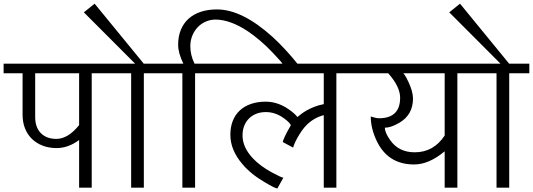

<svg xmlns="http://www.w3.org/2000/svg" viewBox="-20 -1039 2951 1063"><path d="M599.1 -633.3H487.8V0H418V-263.7Q357.4 -219.2 293.5 -219.2Q250.5 -219.2 215.8 -232.7Q181.2 -246.1 156.5 -270.3Q131.8 -294.4 118.4 -328.4Q105 -362.3 105 -403.8V-633.3H0V-686.5H599.1ZM418 -346.2V-633.3H174.8V-391.1Q174.8 -333.5 206.3 -301.8Q237.8 -270 292 -270Q356.4 -270 418 -346.2Z M887.7 -633.3H776.4V0H706.1V-633.3H587.4V-686.5H728L444.3 -970.7L503.9 -1018.6L775.9 -686.5H887.7Z M1630.9 -681.2H1546.9Q1546.9 -687.5 1490.7 -746.6Q1455.6 -783.7 1420.9 -813.2Q1386.2 -842.8 1351.6 -866.2Q1255.4 -929.7 1174.3 -930.7Q1145.5 -930.7 1119.9 -919.7Q1094.2 -908.7 1075.2 -888.9Q1056.2 -869.1 1044.9 -842Q1033.7 -814.9 1033.7 -783.2Q1033.7 -733.4 1057.1 -686.5H1171.4V-633.3H1060.1V0H989.7V-633.3H871.1V-686.5H995.1Q966.3 -745.6 966.3 -791.5Q966.3 -837.4 981.2 -873.8Q996.1 -910.2 1023.9 -935.3Q1051.8 -960.4 1091.6 -973.6Q1131.3 -986.8 1181.2 -986.8Q1320.8 -986.8 1489.7 -834Q1560.1 -769.5 1630.9 -681.2Z M1954.1 -633.3H1842.3V0H1772.5V-401.4Q1717.3 -387.2 1676.3 -345.7Q1663.6 -333 1651.1 -315.2Q1638.7 -297.4 1628.4 -279.3Q1618.2 -261.2 1611.3 -245.4Q1604.5 -229.5 1603 -221.7L1545.9 -252.4Q1545.9 -259.8 1556.9 -283.4Q1567.9 -307.1 1590.3 -345.7Q1584.5 -360.4 1551.3 -384.8Q1504.4 -418.5 1452.1 -418.5Q1422.9 -418.5 1399.2 -409.2Q1375.5 -399.9 1358.4 -382.8Q1341.3 -365.7 1332 -342Q1322.8 -318.4 1322.8 -289.1Q1322.8 -222.7 1380.9 -161.6Q1422.4 -117.7 1488.8 -82.5Q1539.6 -55.2 1548.8 -55.2L1515.6 4.4Q1503.4 4.4 1445.3 -30.3Q1368.2 -75.2 1321.3 -131.3Q1254.9 -209.5 1255.4 -293.5Q1255.4 -335.9 1268.8 -369.9Q1282.2 -403.8 1307.4 -427.2Q1332.5 -450.7 1368.9 -463.4Q1405.3 -476.1 1450.7 -476.1Q1516.6 -476.1 1576.7 -435.1Q1613.8 -409.2 1626.5 -391.1Q1634.3 -397.5 1647.5 -407.7Q1660.6 -418 1679 -428.2Q1697.3 -438.5 1720.7 -447.8Q1744.1 -457 1772.5 -462.4V-633.3H1154.8V-686.5H1954.1Z M2624 -633.3H2512.2V0H2441.9V-201.2Q2354.5 -128.4 2272.9 -128.4Q2127.4 -128.4 2065.4 -259.3Q2032.7 -327.6 2032.7 -394Q2033.7 -394 2049.8 -389.2Q2065.9 -384.3 2078.1 -384.3Q2195.3 -384.3 2195.3 -498Q2195.3 -559.1 2129.4 -633.3H1939V-686.5H2624ZM2441.9 -288.6V-633.3H2212.9Q2215.8 -631.3 2223.1 -619.9Q2230.5 -608.4 2240.7 -586.9Q2253.4 -560.1 2259.8 -537.1Q2266.1 -514.2 2266.6 -494.1Q2266.6 -403.3 2190.4 -358.9Q2144.5 -332 2110.8 -332Q2110.8 -304.2 2140.6 -262.7Q2187.5 -195.8 2276.4 -195.8Q2380.4 -195.8 2441.9 -288.6Z M2910.6 -633.3H2799.3V0H2729V-633.3H2610.4V-686.5H2751L2467.3 -970.7L2526.9 -1018.6L2798.8 -686.5H2910.6Z"/></svg>

Font: SakalBharati
Style: Regular
Weight: 400
Designer: CDAC GIST
Foundry: CDAC
Version: 13.02